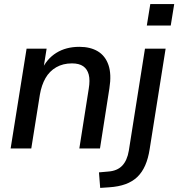

<svg xmlns="http://www.w3.org/2000/svg" viewBox="-20 -726 872 939"><path d="M32 0 110 -488H208L191 -382H183Q208 -438 255.5 -467.5Q303 -497 368 -497Q422 -497 458.5 -475Q495 -453 510.5 -408Q526 -363 515 -294L469 0H368L414 -292Q421 -334 414 -361Q407 -388 387 -402Q367 -416 332 -416Q288 -416 255 -397Q222 -378 202.5 -344Q183 -310 175 -263L133 0ZM698 -601 715 -706H832L815 -601ZM470 193 464 117 509 113Q553 110 577.5 84.5Q602 59 610 11L689 -488H790L712 3Q705 49 690 83Q675 117 651.5 139.5Q628 162 594 174.5Q560 187 514 190Z"/></svg>

Font: Nunito Sans 12pt SemiBold
Style: Italic
Weight: 600
Italic angle: -9°
Designer: Vernon Adams
Foundry: Vernon Adams
Version: Version 3.101;gftools[0.9.27]